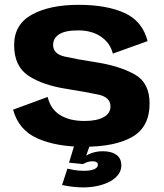

<svg xmlns="http://www.w3.org/2000/svg" viewBox="-20 -618 695 815"><path d="M336 5Q470 5 542.5 -37.5Q615 -80 615 -178.5Q615 -268.5 548.2 -304.2Q481.5 -340 382 -354.5Q304.5 -366.5 255 -377.8Q205.5 -389 205.5 -427Q205.5 -456 231.2 -472.5Q257 -489 311.5 -489Q369.5 -489 408.5 -462.5Q447.5 -436 459 -390.5L606.5 -443.5Q585 -528 509 -562.8Q433 -597.5 313.5 -597.5Q191 -597.5 115.5 -556Q40 -514.5 40 -426.5Q40 -336.5 101.2 -296.2Q162.5 -256 264 -240.5Q345 -227.5 397 -216.5Q449 -205.5 449 -166Q449 -137 420 -120.8Q391 -104.5 338.5 -104.5Q275 -104.5 234.5 -130Q194 -155.5 182.5 -206.5L35.5 -152.5Q59 -66 139 -30.5Q219 5 336 5ZM334.5 177.5Q364 177.5 392.5 171.5Q421 165.5 444.2 153.8Q467.5 142 481.2 124.2Q495 106.5 495 84Q495 54 473.8 39Q452.5 24 417.5 24Q390.5 24 368.8 31.8Q347 39.5 336 50.5L333 78.5Q339.5 74 350.2 70.2Q361 66.5 371.5 66.5Q383 66.5 389.2 70Q395.5 73.5 395.5 81.5Q395.5 93 380.5 100Q365.5 107 335 107Q315 107 296.8 104Q278.5 101 266 98L243.5 167.5Q265.5 172 289.2 174.8Q313 177.5 334.5 177.5ZM333 78.5 361 0H295L273 72.5Z"/></svg>

Font: Anybody UltraCondensed Thin
Style: Bold
Weight: 700
Version: Version 1.111